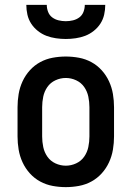

<svg xmlns="http://www.w3.org/2000/svg" viewBox="-20 -760 540 788"><path d="M250 8Q223 8 196 3Q169 -2 145 -15Q121 -28 102.5 -48.5Q84 -69 72.5 -94Q61 -119 56.5 -146Q52 -173 52 -200V-320Q52 -347 56.5 -374Q61 -401 72.5 -426Q84 -451 102.5 -471.5Q121 -492 145 -505Q169 -518 196 -523Q223 -528 250 -528Q277 -528 304 -523Q331 -518 355 -505Q379 -492 397.5 -471.5Q416 -451 427.5 -426Q439 -401 443.5 -374Q448 -347 448 -320V-200Q448 -173 443.5 -146Q439 -119 427.5 -94Q416 -69 397.5 -48.5Q379 -28 355 -15Q331 -2 304 3Q277 8 250 8ZM250 -80Q272 -80 292.5 -89.5Q313 -99 325.5 -117Q338 -135 342.5 -156.5Q347 -178 347 -200V-320Q347 -342 342.5 -363.5Q338 -385 325.5 -403Q313 -421 292.5 -430.5Q272 -440 250 -440Q228 -440 207.5 -430.5Q187 -421 174.5 -403Q162 -385 157.5 -363.5Q153 -342 153 -320V-200Q153 -178 157.5 -156.5Q162 -135 174.5 -117Q187 -99 207.5 -89.5Q228 -80 250 -80ZM250 -600Q230 -600 209.5 -603Q189 -606 170.5 -613Q152 -620 135.5 -633Q119 -646 108 -663Q97 -680 92.5 -700Q88 -720 88 -740H172Q172 -725 177.5 -711Q183 -697 194.5 -688.5Q206 -680 220.5 -676.5Q235 -673 250 -673Q265 -673 279.5 -676.5Q294 -680 305.5 -688.5Q317 -697 322.5 -711Q328 -725 328 -740H412Q412 -720 407.5 -700Q403 -680 392 -663Q381 -646 364.5 -633Q348 -620 329.5 -613Q311 -606 290.5 -603Q270 -600 250 -600Z"/></svg>

Font: Iosevka Curly Semibold
Style: Regular
Weight: 600
Monospace: yes
Designer: Belleve Invis
Foundry: Belleve Invis
Version: Version 22.1.2; ttfautohint (v1.8.4)